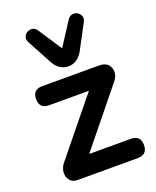

<svg xmlns="http://www.w3.org/2000/svg" viewBox="-143 -852 761 936"><g transform="rotate(-20 238.0 -384.0)"><path d="M244 -536Q196 -536 169 -585L100 -713Q91 -729 96 -742.5Q101 -756 113.5 -763Q126 -770 140 -768Q154 -766 164 -751L244 -629L323 -751Q333 -766 347.5 -768Q362 -770 374 -763Q386 -756 391 -742.5Q396 -729 387 -713L319 -585Q306 -562 287 -549Q268 -536 244 -536ZM96 0Q69 0 55.5 -17.5Q42 -35 44 -59.5Q46 -84 65 -106L296 -390H90Q40 -390 40 -440Q40 -489 90 -489H385Q416 -489 431 -472Q446 -455 444.5 -431Q443 -407 423 -385L192 -100H407Q458 -100 458 -50Q458 0 407 0Z"/></g></svg>

Font: Chiron GoRound TC SB
Style: Regular
Weight: 500
Designer: Ryoko NISHIZUKA 西塚涼子 (kana, bopomofo & ideographs); Paul D. Hunt (Latin, Greek & Cyrillic); Sandoll Communications 산돌커뮤니
Foundry: Adobe
Version: Version 1.000;hotconv 1.1.1;makeotfexe 2.6.0